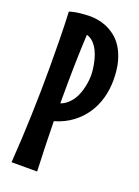

<svg xmlns="http://www.w3.org/2000/svg" viewBox="-138 -775 609 840"><g transform="rotate(20 166.0 -355.0)"><path d="M323.2 -484.9Q323.2 -442.9 312.3 -402.6Q301.3 -362.3 278.6 -328.1Q255.9 -293.9 221.2 -267.8Q186.5 -241.7 139.2 -228Q140.1 -168.9 141.8 -111.1Q143.6 -53.2 146 3.9H26.9Q34.7 -106.9 38.3 -217.8Q42 -328.6 42 -440.9Q42 -505.9 41 -570.6Q40 -635.3 37.1 -701.2Q63 -709 89.6 -711.4Q116.2 -713.9 134.8 -713.9Q147.9 -713.9 167.2 -710.9Q186.5 -708 207.3 -699.5Q228 -690.9 248.8 -675.5Q269.5 -660.2 286.1 -634.5Q302.7 -608.9 313 -572.3Q323.2 -535.6 323.2 -484.9ZM139.2 -311Q155.3 -316.9 167.2 -326.7Q179.2 -336.4 188.2 -348.4Q197.3 -360.4 203.4 -374Q209.5 -387.7 213.4 -400.9Q222.7 -431.6 224.1 -467.8Q224.1 -468.3 223.9 -479Q223.6 -489.7 221.4 -506.1Q219.2 -522.5 214.4 -542.2Q209.5 -562 200.9 -580.1Q192.4 -598.1 179 -612.5Q165.5 -627 146 -632.8Q142.1 -557.1 140.6 -481.2Q139.2 -405.3 139.2 -328.1Z"/></g></svg>

Font: Mouse Memoirs
Style: Regular
Weight: 400
Version: Version 1.000